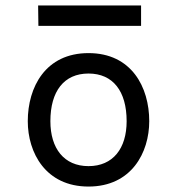

<svg xmlns="http://www.w3.org/2000/svg" viewBox="-20 -675 650 705"><path d="M305 -480C147 -480 82 -355 82 -230C82 -115 147 10 305 10C463 10 528 -115 528 -230C528 -355 463 -480 305 -480ZM305 -405C395 -405 445 -340 445 -230C445 -130 395 -65 305 -65C215 -65 165 -130 165 -230C165 -340 215 -405 305 -405ZM498 -655H120L121 -580H498Z"/></svg>

Font: Necto Mono
Style: Regular
Weight: 400
Designer: Marco Condello
Foundry: Collletttivo
Version: Version 1.300;Glyphs 3.2 (3217)